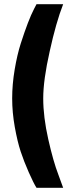

<svg xmlns="http://www.w3.org/2000/svg" viewBox="-20 -770 348 915"><path d="M217 -526Q186 -389 186 -301Q186 -213 210 -106.5Q234 0 258 62L281 125H154Q140 103 117 51Q94 -1 78.5 -48Q63 -95 50.5 -164.5Q38 -234 38 -301Q38 -368 50 -439Q62 -510 79 -563Q115 -675 142 -727L154 -750H281Q247 -663 217 -526Z"/></svg>

Font: Titillium Web[RUS by Daymarius]
Style: Bold
Weight: 700
Designer: Cyrillization by Daymarius
Foundry: Cyrillization by Daymarius
Version: Version 1.002 September 11, 2018